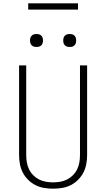

<svg xmlns="http://www.w3.org/2000/svg" viewBox="-20 -1129 640 1157"><path d="M300 8Q273 8 245.5 3.5Q218 -1 193.5 -13.5Q169 -26 149.5 -45.5Q130 -65 117.5 -89Q105 -113 100 -140.5Q95 -168 95 -195V-735H138V-195Q138 -173 141.5 -151.5Q145 -130 154.5 -110Q164 -90 179.5 -74Q195 -58 214.5 -48Q234 -38 256 -34Q278 -30 300 -30Q322 -30 344 -34Q366 -38 385.5 -48Q405 -58 420.5 -74Q436 -90 445.5 -110Q455 -130 458.5 -151.5Q462 -173 462 -195V-735H505V-195Q505 -168 500 -140.5Q495 -113 482.5 -89Q470 -65 450.5 -45.5Q431 -26 406.5 -13.5Q382 -1 354.5 3.5Q327 8 300 8ZM400 -846Q392 -846 384.5 -848Q377 -850 371 -856Q365 -862 363 -869.5Q361 -877 361 -885Q361 -893 363 -900.5Q365 -908 371 -914Q377 -920 384.5 -922Q392 -924 400 -924Q408 -924 415.5 -922Q423 -920 429 -914Q435 -908 437 -900.5Q439 -893 439 -885Q439 -877 437 -869.5Q435 -862 429 -856Q423 -850 415.5 -848Q408 -846 400 -846ZM200 -846Q192 -846 184.5 -848Q177 -850 171 -856Q165 -862 163 -869.5Q161 -877 161 -885Q161 -893 163 -900.5Q165 -908 171 -914Q177 -920 184.5 -922Q192 -924 200 -924Q208 -924 215.5 -922Q223 -920 229 -914Q235 -908 237 -900.5Q239 -893 239 -885Q239 -877 237 -869.5Q235 -862 229 -856Q223 -850 215.5 -848Q208 -846 200 -846ZM450 -1071H150V-1109H450Z"/></svg>

Font: Zed Sans Extralight Extended
Style: Regular
Weight: 200
Width: 7
Designer: Belleve Invis
Foundry: Belleve Invis
Version: Version 1.0.0; ttfautohint (v1.8.4)